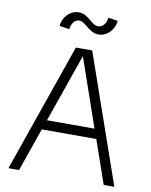

<svg xmlns="http://www.w3.org/2000/svg" viewBox="-96 -959 812 1030"><g transform="rotate(10 310.5 -444.5)"><path d="M22 0H80L162 -236H459L541 0H599L355 -700H266ZM373 -790C418 -790 458 -830 462 -880L409 -888C409 -858 388 -833 363 -833C326 -833 303 -889 249 -889C204 -889 163 -849 160 -799L214 -791C217 -821 235 -846 259 -846C294 -846 320 -790 373 -790ZM181 -289 311 -661 440 -289Z"/></g></svg>

Font: Uncut Sans Light
Style: Regular
Weight: 300
Designer: Kasper Nordkvist
Foundry: UNCUT.wtf
Version: Version 1.304;Glyphs 3.2 (3246)